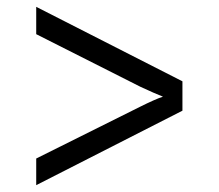

<svg xmlns="http://www.w3.org/2000/svg" viewBox="-20 -611 640 562"><path d="M86 -69V-147L391 -299Q411 -309 429 -317Q447 -325 457 -328Q447 -332 428.5 -340Q410 -348 391 -357L86 -511V-591L514 -373V-287Z"/></svg>

Font: Pitagon Sans Mono Light
Style: Regular
Weight: 300
Monospace: yes
Designer: Travis Tran
Foundry: Pitagon
Version: Version 1.001; ttfautohint (v1.8.4.7-5d5b);gftools[0.9.26]